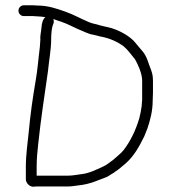

<svg xmlns="http://www.w3.org/2000/svg" viewBox="-20 -704 650 728"><path d="M106 4C110.7 3.3 116.3 3 123 3H239C253.4 3 264 0.3 277 -1C322.3 -5.5 352 -20.9 387 -34L403 -44C408.3 -46.7 413.3 -50 418 -54C433.4 -63.6 438.9 -70.3 456 -84C488.5 -112.4 507.2 -147.3 527 -187L539 -217C549.6 -248.7 559 -282.8 559 -324C559.7 -333.3 560 -343 560 -353V-399C560 -421 555.4 -433 547 -454C535.4 -488.8 530.5 -499.7 509 -523L494 -541C477.4 -562.4 445.5 -581.4 418 -592C399.2 -600.1 378.6 -602.4 359 -608C341.1 -614 331.6 -613.5 315 -621C283.5 -634.5 258.3 -649.2 226 -660.5C195 -671.3 162.1 -683 122 -683C116 -683.7 110.3 -684 105 -684H70C59.2 -684 50 -674.5 50 -663.5C50 -652.5 59.2 -643 70 -643H105C109.7 -643 115 -642.7 121 -642C131 -642 142.2 -640.2 152 -639C141.9 -630.9 138.1 -614.2 137 -597C135.8 -582.2 131.5 -567.5 133 -553C133 -548.3 132.3 -539 131 -525C125.3 -481.5 122.7 -439.5 115 -397C104.4 -335.8 94.9 -268.8 89 -204C84.9 -161.3 78 -118.2 78 -72V-24C78 -10.3 92 4 106 4ZM182 -632C191.6 -628.2 202.2 -624.9 211 -622C234.7 -614.1 254.9 -602.8 277 -593C294.3 -586.5 315.5 -574.4 335 -572C343.7 -570.6 356 -566.1 364 -565C396.7 -558.5 424.2 -546.3 448 -529C463.6 -516.5 479.1 -495.1 492 -479C502.2 -462 519 -425.1 519 -399V-326L517 -300C514.3 -283.8 512 -269.6 508 -255C494.2 -209 474.4 -168 448 -134C441.8 -125.4 415.1 -103.1 408 -97C395.1 -87.8 383.4 -77.6 368 -71C344.5 -60.9 320.8 -47.7 291 -44C274.3 -42.1 256.5 -38 239 -38H119V-72C119 -101.2 121.7 -130.6 125 -159C134.8 -252.2 149.2 -345.3 162 -435C165.4 -472.2 174 -516.3 174 -555C174 -571.3 175.5 -594.5 180 -608C183.1 -615.2 186.3 -622.3 182 -632Z"/></svg>

Font: HoneyBee
Style: SeLit
Weight: 300
Foundry: Cannot Into Space Fonts
Version: Version 0.89